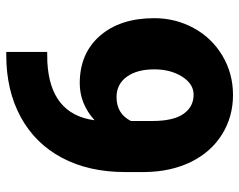

<svg xmlns="http://www.w3.org/2000/svg" viewBox="-96 -665 771 619"><g transform="rotate(90 289.5 -355.5)"><path d="M367.7 -274.9Q314.5 -227.1 248.5 -227.1Q151.9 -227.1 95.2 -292.5Q38.6 -357.9 38.6 -467.3Q38.6 -535.6 70.3 -594.2Q102.1 -652.8 159.4 -687Q216.8 -721.2 286.1 -721.2Q356.4 -721.2 413.3 -685.8Q470.2 -650.4 502 -585.7Q533.7 -521 534.7 -436.5V-373.5Q534.7 -255.9 488.5 -169.4Q442.4 -83 356.9 -36.6Q271.5 9.8 157.7 9.8H147.5V-122.1L178.7 -122.6Q348.6 -130.9 367.7 -274.9ZM293 -345.7Q346.7 -345.7 370.1 -392.1V-460.4Q370.1 -528.8 347.2 -561.5Q324.2 -594.2 285.2 -594.2Q250.5 -594.2 227.1 -557.1Q203.6 -520 203.6 -467.3Q203.6 -411.6 227.5 -378.7Q251.5 -345.7 293 -345.7Z"/></g></svg>

Font: Sadagaat-English
Style: Regular
Weight: 900
Designer: Ahmed alsheikh
Foundry: Ahmed alsheikh Design
Version: Version 2.137;January 17, 2018;FontCreator 11.0.0.2408 64-bi